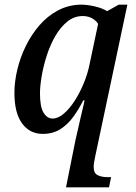

<svg xmlns="http://www.w3.org/2000/svg" viewBox="-20 -566 583 826"><path d="M304 40Q308 24 313.5 -1.5Q319 -27 325.5 -54.5Q332 -82 337 -103.5Q342 -125 344 -134H338Q319 -96 295 -63Q271 -30 239 -10Q207 10 164 10Q108 10 75 -35Q42 -80 42 -167Q42 -214 54.5 -266.5Q67 -319 91 -368Q115 -417 149.5 -457Q184 -497 229 -521Q274 -545 327 -546Q356 -546 388 -538.5Q420 -531 441 -518L491 -546H528L390 105Q383 137 383 152Q383 179 400 187.5Q417 196 441 196H458L449 240H264ZM206 -56Q230 -56 254.5 -77Q279 -98 301 -132Q323 -166 340 -207Q357 -248 365 -288L402 -463Q395 -476 377.5 -486.5Q360 -497 336 -497Q299 -497 269.5 -473Q240 -449 218 -411Q196 -373 181.5 -328Q167 -283 159.5 -239.5Q152 -196 152 -164Q152 -106 167.5 -81Q183 -56 206 -56Z"/></svg>

Font: Noto Serif SemiCondensed Medium
Style: Italic
Weight: 500
Width: 4
Italic angle: -12°
Designer: Monotype Design Team
Foundry: Monotype Imaging Inc.
Version: Version 2.013